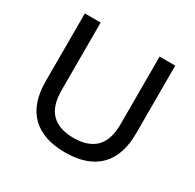

<svg xmlns="http://www.w3.org/2000/svg" viewBox="-155 -874 1069 1052"><g transform="rotate(30 379.5 -348.0)"><path d="M379 9Q240 9 166.5 -63Q93 -135 93 -276V-705H193V-278Q193 -177 240.5 -130Q288 -83 379 -83Q471 -83 518.5 -130Q566 -177 566 -278V-705H665V-276Q665 -136 592 -63.5Q519 9 379 9Z"/></g></svg>

Font: Nunito Sans 12pt ExtraLight 8pt Medium
Style: Regular
Weight: 500
Version: Version 3.101;gftools[0.9.27]